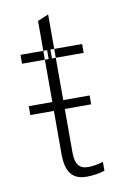

<svg xmlns="http://www.w3.org/2000/svg" viewBox="-77 -685 510 746"><g transform="rotate(-10 178.5 -312.5)"><path d="M138 -465H123V-500H138ZM151 -500H166V-465H151ZM123 -298H30V-263H123V-94C123 -24 146 11 205 11C227 11 255 7 276 0V-35C256 -29 235 -25 217 -25C180 -25 166 -47 166 -91V-263H270V-298H166V-465H276V-500H166V-636L123 -618V-500H33V-465H123Z"/></g></svg>

Font: Perun ExtraLight
Style: Regular
Weight: 200
Foundry: Copyright (c) Stefan Peev, Context Ltd, 2016
Version: Version 1.089